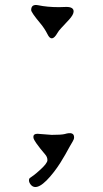

<svg xmlns="http://www.w3.org/2000/svg" viewBox="-20 -647 413 773"><path d="M247.1 -619.1Q276.4 -619.1 276.4 -601.1Q276.4 -587.9 257.6 -567.4Q238.8 -546.9 227.3 -534.9Q215.8 -522.9 210.9 -513.7Q188 -473.6 170.9 -509.8Q159.7 -532.2 142.6 -552.7Q105.5 -597.2 105.5 -606.4Q105.5 -631.3 133.3 -626Q169.9 -618.2 217.3 -618.2ZM278.3 -94.2Q278.3 -86.4 272.7 -77.6Q267.1 -68.8 259.8 -55.4Q252.4 -42 243.2 -25.4Q233.9 -8.8 222.4 9.3Q210.9 27.3 197.8 44.4Q131.8 129.9 104 96.7Q96.7 87.4 96.7 79.6Q96.7 71.8 100.8 69.3Q105 66.9 116.5 58.1Q127.9 49.3 140.1 38.1Q170.9 10.7 170.9 -2.2Q170.9 -15.1 161.9 -25.1Q152.8 -35.2 142.3 -48.8Q131.8 -62.5 126.2 -70.3Q120.6 -78.1 118.2 -83Q114.3 -89.8 114.3 -95.7Q114.3 -108.4 130.9 -108.4L188 -104Q227.5 -104 240.7 -107.4Q278.3 -118.7 278.3 -94.2Z"/></svg>

Font: Snowburst One
Style: Regular
Weight: 400
Designer: Annet Stirling
Foundry: Annet Stirling
Version: Version 1.001